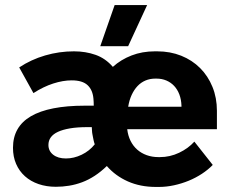

<svg xmlns="http://www.w3.org/2000/svg" viewBox="-20 -735 912 766"><path d="M202.8 10.2Q229.4 10.2 255.7 5.9Q282 1.6 307.5 -7.9Q333 -17.4 357.7 -33.5Q382.4 -49.6 406.2 -72.6Q440.6 -33.2 490.2 -11.2Q539.8 10.8 601.8 10.8H614.4Q643.8 10.8 674.2 4.2Q704.6 -2.4 732.7 -13.9Q760.8 -25.4 785.5 -41.6Q810.2 -57.8 828.8 -77L755.4 -170Q731.2 -143 694.7 -125.6Q658.2 -108.2 618 -108.2H612.6Q586.8 -108.2 565.2 -116Q543.6 -123.8 527.3 -138.2Q511 -152.6 500.8 -173.2Q490.6 -193.8 487.6 -219.2V-219.6H845.4V-293Q845.4 -344.6 827.7 -388.2Q810 -431.8 778.3 -463.5Q746.6 -495.2 702.9 -512.7Q659.2 -530.2 606.8 -530.2H597.8Q547.4 -530.2 504.8 -513.7Q462.2 -497.2 430.2 -468.2Q401.2 -502 361.5 -516.1Q321.8 -530.2 275 -530.2Q216.2 -530.2 160 -513.8Q103.8 -497.4 56.6 -466L113.4 -363.6Q153.2 -389.2 192.3 -401.8Q231.4 -414.4 266.2 -414.4Q308.8 -414.4 329.3 -395.3Q349.8 -376.2 352.8 -341.2Q353.4 -336.6 353.7 -327.5Q354 -318.4 354 -313.4Q354 -313.4 354 -313.4Q354 -313.4 354 -313.4H318Q246.8 -313.4 193 -302.8Q139.2 -292.2 103.4 -271.3Q67.6 -250.4 49.7 -218.9Q31.8 -187.4 31.8 -145.4Q31.8 -109.8 44.3 -81Q56.8 -52.2 79.6 -31.8Q102.4 -11.4 133.9 -0.6Q165.4 10.2 202.8 10.2ZM491.4 -309.2Q495.8 -335.8 505.4 -356.5Q515 -377.2 528.7 -391.7Q542.4 -406.2 560.4 -413.8Q578.4 -421.4 599.2 -421.4H604.6Q625.8 -421.4 643.7 -413.8Q661.6 -406.2 674.7 -392.3Q687.8 -378.4 695.5 -358.3Q703.2 -338.2 704 -312.8V-309.2ZM358 -159.2Q336.8 -132.6 305.8 -117.7Q274.8 -102.8 243 -102.8Q211.2 -102.8 192.2 -117.7Q173.2 -132.6 173.2 -156.6Q173.2 -174 182.7 -187.1Q192.2 -200.2 211.4 -209.1Q230.6 -218 259.6 -222.9Q288.6 -227.8 327.6 -227.8H346.2Q346.8 -219.8 347.1 -212.6Q347.4 -205.4 349 -197.8Q351 -187.4 352.9 -177.8Q354.8 -168.2 358 -159.2ZM491.2 -550.6 567 -714.8H437.4L380 -550.6Z"/></svg>

Font: Fixel Variable
Style: Regular
Weight: 100
Width: 3
Designer: AlfaBravo + MacPaw
Foundry: Kyrylo Tkachov, Marchela Mozhyna, Serhii Makarenko, Maria Weinstein, Zakhar Kryvoshyya
Version: Version 1.211